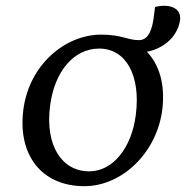

<svg xmlns="http://www.w3.org/2000/svg" viewBox="-20 -631 639 660"><path d="M599 -563C604 -605 560 -619 513 -607L507 -561C499 -514 483 -493 457 -493C419 -493 398 -512 328 -512C203 -512 79 -407 60 -252C41 -98 123 9 270 9C401 9 520 -108 538 -255C548 -341 528 -408 485 -453C551 -466 593 -513 599 -563ZM152 -266C167 -386 234 -464 321 -464C413 -464 464 -372 447 -237C433 -123 368 -42 287 -42C192 -42 135 -131 152 -266Z"/></svg>

Font: TPK Tissa Web
Style: Italic
Weight: 400
Italic angle: -7°
Designer: Jacques Le Bailly, Suppakit Chalermlarp | Katatrad Co.,Ltd.
Foundry: Jacques Le Bailly, Cadson Demak Co.,Ltd.
Version: Version 5.000;Glyphs 3.1.2 (3151)